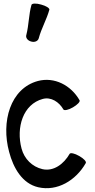

<svg xmlns="http://www.w3.org/2000/svg" viewBox="-20 -1000 522 1050"><path d="M192 -791C206 -844 235 -893 250 -947C252 -955 232 -968 205 -975C178 -983 154 -982 152 -973C137 -920 138 -863 124 -809C119 -794 131 -778 150 -773C169 -767 188 -775 192 -791ZM415 -452C368 -534 277 -581 187 -557C36 -516 -15 -334 30 -169C53 -81 102 4 189 24C293 48 395 -13 449 -108C454 -116 438 -133 413 -147C389 -161 366 -166 361 -159C329 -103 273 -61 212 -75C156 -88 113 -131 98 -187C67 -303 106 -430 214 -459C259 -471 303 -443 327 -401C332 -394 355 -399 379 -413C403 -427 420 -444 415 -452Z"/></svg>

Font: Nupuram Condensed Medium
Style: Regular
Weight: 500
Width: 3
Designer: Santhosh Thottingal (santhosh.thottingal@gmail.com)
Foundry: SMC
Version: Version 1.000